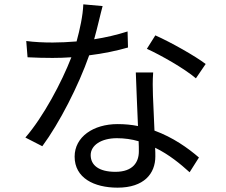

<svg xmlns="http://www.w3.org/2000/svg" viewBox="-20 -819 1040 885"><path d="M928 -524C881 -560 768 -624 696 -656L657 -594C723 -564 830 -503 883 -458ZM568 -674C518 -658 466 -646 414 -638C430 -695 443 -755 453 -791L364 -799C362 -746 348 -683 333 -628C295 -625 258 -623 223 -623C180 -623 138 -625 101 -630L107 -555C144 -553 185 -552 222 -552C251 -552 280 -553 309 -555C264 -439 180 -281 97 -185L175 -145C254 -252 342 -424 391 -564C456 -572 518 -585 570 -600ZM620 -121C620 -72 593 -27 512 -27C435 -27 398 -58 398 -104C398 -149 446 -182 519 -182C554 -182 588 -177 619 -168C620 -150 620 -134 620 -121ZM606 -485C608 -416 613 -319 616 -238C587 -244 555 -247 522 -247C410 -247 324 -188 324 -97C324 1 413 46 522 46C644 46 696 -19 696 -98C696 -109 696 -123 695 -138C759 -107 812 -63 854 -25L897 -93C846 -137 777 -186 692 -217C690 -277 686 -342 685 -378C684 -415 683 -444 686 -485Z"/></svg>

Font: Noto Sans CJK KR Regular
Style: Regular
Weight: 400
Designer: Ryoko NISHIZUKA (kana & ideographs); Paul D. Hunt (Latin, Greek & Cyrillic); Wenlong ZHANG (bopomofo); Sandoll Communica
Foundry: Adobe Systems Incorporated
Version: Version 1.004;PS 1.004;hotconv 1.0.82;makeotf.lib2.5.63406